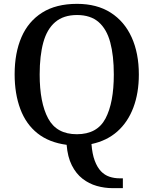

<svg xmlns="http://www.w3.org/2000/svg" viewBox="-20 -745 797 997"><path d="M565 232Q523 232 482.5 220.5Q442 209 408.5 183Q375 157 353 113.5Q331 70 326 7Q235 -5 175 -52.5Q115 -100 85.5 -179Q56 -258 56 -359Q56 -470 91.5 -552Q127 -634 199 -679.5Q271 -725 380 -725Q483 -725 554.5 -679.5Q626 -634 663.5 -551.5Q701 -469 701 -358Q701 -262 672.5 -186.5Q644 -111 589.5 -62.5Q535 -14 455 3Q459 55 472 89.5Q485 124 504 144Q523 164 548 172.5Q573 181 602 181H618V232ZM379 -48Q485 -48 528 -130Q571 -212 571 -358Q571 -456 552.5 -525Q534 -594 492 -630.5Q450 -667 380 -667Q310 -667 267 -630.5Q224 -594 205 -525Q186 -456 186 -358Q186 -212 230 -130Q274 -48 379 -48Z"/></svg>

Font: Noto Rashi Hebrew Medium
Style: Regular
Weight: 500
Version: Version 1.006